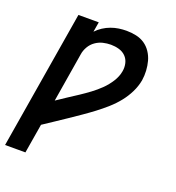

<svg xmlns="http://www.w3.org/2000/svg" viewBox="-143 -635 878 958"><g transform="rotate(20 295.5 -156.5)"><path d="M-9 215 113 -520H221L212 -467Q227 -483 245.5 -495Q264 -507 284.5 -514.5Q305 -522 325.5 -525Q346 -528 366 -528Q393 -528 418 -522.5Q443 -517 463 -503.5Q483 -490 497 -469Q511 -448 517.5 -424Q524 -400 525.5 -374Q527 -348 523 -322Q517 -289 501.5 -257.5Q486 -226 464 -198.5Q442 -171 415 -147Q388 -123 359.5 -101.5Q331 -80 302 -60Q273 -40 243.5 -20Q214 0 184.5 19.5Q155 39 125 59L99 215ZM148 -78Q174 -96 200.5 -113Q227 -130 253.5 -147.5Q280 -165 305.5 -184Q331 -203 353.5 -225Q376 -247 393.5 -274.5Q411 -302 416 -331Q420 -353 415 -374Q410 -395 395.5 -409.5Q381 -424 360 -430Q339 -436 317 -436Q296 -436 275 -431Q254 -426 235.5 -413Q217 -400 205.5 -380Q194 -360 191 -339Z"/></g></svg>

Font: Iosevka SS04 SmBd Ex Obl
Style: Regular
Weight: 600
Width: 7
Italic angle: -9°
Monospace: yes
Designer: Belleve Invis
Foundry: Belleve Invis
Version: Version 19.0.0; ttfautohint (v1.8.4)